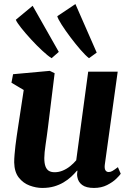

<svg xmlns="http://www.w3.org/2000/svg" viewBox="-20 -917 648 947"><path d="M188.5 10Q158 10 126.2 -1.8Q94.5 -13.5 72.8 -41Q51 -68.5 50 -116Q50 -133.5 51.8 -154.5Q53.5 -175.5 56.2 -198.8Q59 -222 62.5 -246Q66 -270 69.5 -292.5L97 -473L36.5 -509L44.5 -551L225.5 -567.5L249.5 -556L216.5 -288.5Q214 -267 210.8 -245.2Q207.5 -223.5 204.8 -203.5Q202 -183.5 200.2 -166.8Q198.5 -150 198.5 -137.5Q198.5 -112 204.2 -96.5Q210 -81 221.2 -74.2Q232.5 -67.5 249.5 -67.5Q270.5 -67.5 290 -75.8Q309.5 -84 326.2 -97.5Q343 -111 356 -126.5L415 -563.5H560.5L497 -105.5Q494.5 -86 500 -77.2Q505.5 -68.5 516 -68.5Q525 -68.5 534 -73.5Q543 -78.5 561.5 -92.5L575.5 -60Q570.5 -52 553.2 -35.2Q536 -18.5 508 -4.2Q480 10 443.5 10Q405 10 385.2 -4.8Q365.5 -19.5 361.5 -44Q361 -47 360.5 -50.5Q360 -54 360.2 -58Q360.5 -62 361 -66.2Q361.5 -70.5 362 -74.5L360 -75.5Q347 -60 330.8 -45Q314.5 -30 293.5 -17.5Q272.5 -5 246.8 2.5Q221 10 188.5 10ZM234.5 -630Q216.5 -641 188.8 -666.8Q161 -692.5 133 -723Q105 -753.5 84 -780Q63 -806.5 58 -819.5L141 -888.5L270 -661ZM419 -630Q402 -643 377.2 -671.5Q352.5 -700 327.5 -733.2Q302.5 -766.5 284.2 -795Q266 -823.5 262.5 -837L352 -897L457 -657.5Z"/></svg>

Font: Merriweather ExtraBold
Style: Italic
Weight: 800
Italic angle: -7.8°
Version: Version 2.101